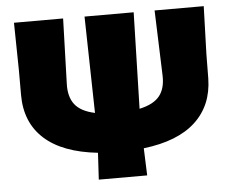

<svg xmlns="http://www.w3.org/2000/svg" viewBox="-48 -703 916 759"><g transform="rotate(-5 409.5 -323.5)"><path d="M787 -647 781 -457 780 -360Q778 -254 708 -189Q638 -124 502 -108L506 0H314L320 -106Q180 -121 108.5 -186Q37 -251 37 -360V-459L34 -647H229L221 -389Q219 -337 242.5 -306.5Q266 -276 322 -264L314 -647H509L499 -265Q555 -277 579 -307Q603 -337 601 -389L592 -647Z"/></g></svg>

Font: Luna Sans Black
Style: Regular
Weight: 900
Designer: Juan Pablo del Peral
Foundry: Huerta Tipografica
Version: Version 2.001; ttfautohint (v1.5)